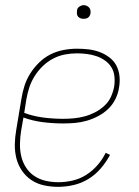

<svg xmlns="http://www.w3.org/2000/svg" viewBox="-20 -717 540 745"><path d="M205 8Q177 8 150 2Q123 -4 101.5 -18.5Q80 -33 65 -55Q50 -77 43.5 -103Q37 -129 37.5 -157Q38 -185 43 -213L63 -333Q67 -359 75 -384Q83 -409 97.5 -432Q112 -455 132 -474.5Q152 -494 176 -506Q200 -518 226.5 -523Q253 -528 278 -528Q301 -528 323 -525.5Q345 -523 365.5 -515.5Q386 -508 403.5 -495Q421 -482 431 -463.5Q441 -445 443.5 -423Q446 -401 442 -378Q439 -356 428.5 -334Q418 -312 400.5 -295Q383 -278 361 -266.5Q339 -255 316.5 -248.5Q294 -242 271 -240Q248 -238 225 -238Q185 -238 146 -243Q107 -248 71 -261L62 -210Q58 -185 57.5 -159.5Q57 -134 62.5 -110.5Q68 -87 81 -67Q94 -47 113.5 -34Q133 -21 157 -15.5Q181 -10 207 -10Q234 -10 262 -16.5Q290 -23 314.5 -38.5Q339 -54 358.5 -76.5Q378 -99 390 -124L407 -116Q392 -88 371 -63.5Q350 -39 323 -22.5Q296 -6 265.5 1Q235 8 205 8ZM225 -256Q246 -256 267 -258Q288 -260 308.5 -265.5Q329 -271 348.5 -281Q368 -291 384.5 -306Q401 -321 410 -340.5Q419 -360 423 -381Q426 -401 424 -420.5Q422 -440 412.5 -455.5Q403 -471 387.5 -482Q372 -493 354.5 -499Q337 -505 317.5 -507.5Q298 -510 278 -510Q255 -510 231.5 -505.5Q208 -501 186 -489.5Q164 -478 145.5 -460Q127 -442 114 -421Q101 -400 93.5 -377Q86 -354 82 -330L74 -279Q109 -266 147.5 -261Q186 -256 225 -256ZM304 -644Q298 -644 292.5 -646Q287 -648 283 -652.5Q279 -657 278.5 -663.5Q278 -670 279 -676Q279 -681 281.5 -685Q284 -689 288 -691.5Q292 -694 296 -695.5Q300 -697 305 -697Q311 -697 316.5 -694.5Q322 -692 326 -687.5Q330 -683 331 -676.5Q332 -670 331 -664Q330 -659 327.5 -655Q325 -651 321.5 -648.5Q318 -646 313.5 -645Q309 -644 304 -644Z"/></svg>

Font: Iosevka Term Curly Thin
Style: Italic
Weight: 100
Italic angle: -9°
Designer: Belleve Invis
Foundry: Belleve Invis
Version: Version 32.3.0